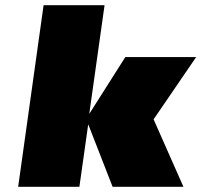

<svg xmlns="http://www.w3.org/2000/svg" viewBox="-20 -720 776 740"><path d="M383 -700 324 -281 463 -500H736L572 -260L687 0H414L320 -241L286 0H50L148 -700Z"/></svg>

Font: Fivo Sans Modern ExtBlk
Style: Regular
Weight: 900
Designer: Alexander Slobzheninov
Foundry: Alexander Slobzheninov
Version: 1.0